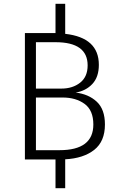

<svg xmlns="http://www.w3.org/2000/svg" viewBox="-20 -839 625 1010"><path d="M323 151H272V0H111V-665H272V-819H323V-661Q500 -641 500 -498Q500 -434 466 -397.5Q432 -361 378 -352Q446 -344 489 -304Q532 -264 532 -184Q532 -95 475.5 -50.5Q419 -6 323 -1ZM303 -373Q362 -373 401.5 -404Q441 -435 441 -495Q441 -617 272 -617H169V-373ZM293 -49Q471 -49 471 -184Q471 -259 425 -292.5Q379 -326 310 -326H169V-49Z"/></svg>

Font: Trujillo Light
Style: Regular
Weight: 300
Designer: Fira Sans original fonts by bBox Type GmbH, Carrois Corporate GbR, & Edenspiekermann AG / Changes by Cristiano Sobral
Foundry: Fira Sans original fonts by bBox Type GmbH, Carrois Corporate GbR, & Edenspiekermann AG / Changes by Cristiano Sobral
Version: Version 4.301;July 28, 2020;FontCreator 13.0.0.2655 64-bit